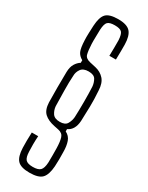

<svg xmlns="http://www.w3.org/2000/svg" viewBox="-258 -846 844 1093"><g transform="rotate(30 164.0 -299.0)"><path d="M161 206Q104 206 82 182.5Q60 159 58 102Q57 81 57.5 54.5Q58 28 59 1H101Q99 31 99 56Q99 81 100 102Q101 140 114 154Q127 168 161 168Q196 168 210 154Q224 140 226 102Q226 79 226.5 53Q227 27 226 8Q225 -35 217.5 -59Q210 -83 181 -89L152 -95Q108 -104 84 -126Q60 -148 58 -196Q57 -247 57 -293.5Q57 -340 58 -397Q59 -430 71.5 -450.5Q84 -471 102 -482V-499Q78 -512 68.5 -533Q59 -554 57 -605Q56 -624 57 -652.5Q58 -681 59 -700Q62 -758 83.5 -781Q105 -804 164 -804Q221 -804 243.5 -779Q266 -754 267 -697Q267 -677 267 -652.5Q267 -628 266 -598H223Q224 -627 224 -653.5Q224 -680 224 -700Q222 -739 210 -751.5Q198 -764 164 -764Q130 -764 117.5 -751.5Q105 -739 103 -700Q103 -681 102 -652Q101 -623 102 -605Q104 -562 110 -540Q116 -518 147 -511L187 -502Q222 -494 244.5 -469Q267 -444 269 -396Q273 -339 272 -293Q271 -247 269 -196Q265 -135 223 -116V-101Q250 -88 260 -60Q270 -32 270 9Q271 29 270.5 55.5Q270 82 269 102Q265 159 242.5 182.5Q220 206 161 206ZM166 -131Q201 -131 213 -152Q225 -173 227 -197Q229 -241 229 -297.5Q229 -354 227 -397Q225 -421 213.5 -441.5Q202 -462 166 -462Q131 -462 116.5 -441.5Q102 -421 102 -397Q99 -354 100 -297.5Q101 -241 102 -197Q104 -172 117.5 -151.5Q131 -131 166 -131Z"/></g></svg>

Font: Big Shoulders Display Light
Style: Regular
Weight: 300
Designer: Patric King
Foundry: XO Type Co
Version: Version 1.000; ttfautohint (v1.8.2)